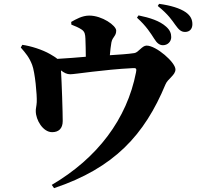

<svg xmlns="http://www.w3.org/2000/svg" viewBox="-20 -888 1040 998"><path d="M692 -796C741 -752 764 -714 782 -686C796 -663 810 -653 827 -653C852 -653 870 -672 870 -695C870 -714 864 -731 844 -749C810 -780 758 -796 700 -808ZM351 -760C371 -752 389 -745 405 -734C421 -723 423 -709 424 -687C425 -659 426 -622 426 -593C382 -589 330 -585 278 -582C269 -590 257 -597 240 -607C200 -630 140 -649 96 -655L88 -641C114 -611 132 -590 147 -551C162 -513 173 -393 171 -357C170 -337 165 -321 166 -310C166 -265 203 -201 251 -201C285 -201 306 -220 306 -259C306 -305 301 -459 297 -522C314 -509 328 -502 345 -502C371 -502 513 -526 672 -534C688 -535 691 -531 687 -512C640 -269 486 -66 249 73L261 90C574 -15 731 -187 840 -449C852 -479 892 -497 892 -527C892 -564 792 -651 742 -651C718 -651 700 -615 678 -612C646 -607 598 -604 551 -601C553 -626 556 -650 559 -667C565 -698 584 -699 584 -729C584 -755 511 -807 444 -807C407 -807 375 -788 350 -774ZM800 -857C856 -812 875 -781 891 -759C909 -734 921 -722 942 -722C966 -722 980 -738 980 -762C980 -786 971 -806 946 -824C916 -845 867 -860 807 -868Z"/></svg>

Font: Noto Serif KR Black
Style: Regular
Weight: 900
Version: Version 1.001;PS 1.001;hotconv 16.6.54;makeotf.lib2.5.65590